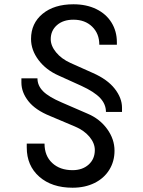

<svg xmlns="http://www.w3.org/2000/svg" viewBox="-20 -730 670 897"><path d="M526 -533V-521H444Q444 -573 410.5 -605.5Q377 -638 323 -638Q275 -638 246 -612.5Q217 -587 217 -547Q217 -516 242 -485.5Q267 -455 309 -436L414 -389Q482 -359 516 -315.5Q550 -272 550 -227V-207H475Q475 -243 448 -272Q421 -301 360 -329L254 -377Q195 -403 160 -449.5Q125 -496 125 -548Q125 -621 179 -665.5Q233 -710 323 -710Q384 -710 430 -687.5Q476 -665 501 -624.5Q526 -584 526 -533ZM269 -251 389 -199Q446 -175 480.5 -127.5Q515 -80 515 -26Q515 24 490.5 63.5Q466 103 421.5 125Q377 147 319 147Q222 147 163.5 95.5Q105 44 105 -41V-59H188Q188 -2 224 31.5Q260 65 319 65Q365 65 394 39Q423 13 423 -29Q423 -61 398 -91Q373 -121 330 -139L214 -188Q145 -216 112.5 -257.5Q80 -299 80 -344V-364H155Q155 -330 181.5 -303.5Q208 -277 269 -251Z"/></svg>

Font: Goli
Style: Regular
Weight: 400
Designer: jaikishan Patel
Foundry: MagicType
Version: Version 1.000